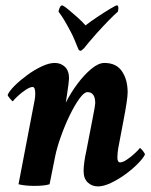

<svg xmlns="http://www.w3.org/2000/svg" viewBox="-20 -666 547 694"><path d="M334 7.8Q312.5 7.8 297.4 -6.3Q282.2 -20.5 282.2 -47.9Q282.2 -61.5 284.7 -80.1Q287.1 -98.6 292 -120.1L314.5 -236.3Q319.3 -260.7 321.8 -274.9Q324.2 -289.1 324.2 -293Q324.2 -333 295.9 -333Q284.2 -333 267.1 -309.6Q250 -286.1 232.4 -250Q214.8 -213.9 200.7 -174.3Q186.5 -134.8 179.7 -102.5L159.2 0Q140.6 5.9 104.5 5.9Q70.3 5.9 46.9 0L105.5 -305.7Q106.4 -310.5 106.9 -315.9Q107.4 -321.3 107.4 -328.1Q107.4 -351.6 97.7 -351.6Q88.9 -351.6 73.7 -341.8Q58.6 -332 45.4 -319.8Q32.2 -307.6 26.4 -299.8Q24.4 -299.8 16.1 -309.6Q7.8 -319.3 7.8 -323.2Q13.7 -336.9 32.7 -356Q51.8 -375 77.6 -394Q103.5 -413.1 130.4 -425.8Q157.2 -438.5 177.7 -438.5Q200.2 -438.5 214.8 -424.3Q229.5 -410.2 229.5 -382.8Q229.5 -377 227.5 -361.3Q225.6 -345.7 221.7 -320.3Q221.7 -319.3 217.8 -294.9Q235.4 -330.1 259.8 -362.8Q284.2 -395.5 310.1 -417Q335.9 -438.5 357.4 -438.5Q400.4 -438.5 420.9 -408.2Q441.4 -377.9 441.4 -332Q441.4 -320.3 437.5 -293.9Q433.6 -267.6 425.8 -227.5Q416 -174.8 411.1 -149.9Q406.2 -125 405.3 -115.2Q404.3 -105.5 404.3 -96.7Q404.3 -79.1 414.1 -79.1Q423.8 -79.1 438.5 -88.9Q453.1 -98.6 466.8 -111.3Q480.5 -124 485.4 -130.9Q488.3 -130.9 496.1 -121.1Q503.9 -111.3 503.9 -107.4Q498 -94.7 479 -75.2Q460 -55.7 434.1 -36.6Q408.2 -17.6 381.3 -4.9Q354.5 7.8 334 7.8ZM289.1 -574.2Q306.6 -587.9 331.5 -604.5Q356.4 -621.1 377.4 -633.8Q398.4 -646.5 402.3 -646.5Q411.1 -646.5 406.2 -624Q392.6 -612.3 372.6 -591.8Q352.5 -571.3 327.1 -543Q315.4 -530.3 301.3 -513.2Q287.1 -496.1 284.2 -492.2Q274.4 -482.4 271.5 -482.4Q264.6 -482.4 261.7 -492.2Q254.9 -508.8 249 -522.9Q243.2 -537.1 237.3 -547.9Q224.6 -572.3 213.4 -591.3Q202.1 -610.4 191.4 -624Q196.3 -646.5 204.1 -646.5Q209 -646.5 225.1 -633.3Q241.2 -620.1 259.8 -603.5Q278.3 -586.9 289.1 -574.2Z"/></svg>

Font: Crimson Text
Style: Bold Italic
Weight: 700
Italic angle: -11°
Designer: Sebastian Kosch
Foundry: Sebastian Kosch
Version: Version 1.100; ttfautohint (v1.8.4)